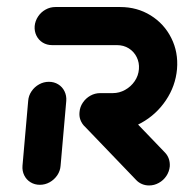

<svg xmlns="http://www.w3.org/2000/svg" viewBox="-20 -539 542 560"><path d="M96.3 0Q81.1 0 69.1 -7.4Q57 -14.8 50.7 -27.6Q44.4 -40.4 45.6 -55.6L62.2 -244.8Q63.3 -260 72 -272.8Q80.7 -285.6 94.1 -293Q107.4 -300.4 122.6 -300.4Q137.8 -300.4 149.8 -293Q161.9 -285.6 168.1 -272.8Q174.4 -260 173.3 -244.8L156.7 -55.6Q155.6 -40.4 146.9 -27.6Q138.1 -14.8 124.8 -7.4Q111.5 0 96.3 0ZM475.2 -53.7Q473.7 -38.5 465.2 -25.7Q456.7 -13 443.3 -5.6Q430 1.9 414.8 1.9Q403.7 1.9 394.1 -2.2Q384.4 -6.3 377.4 -13.7L225.9 -171.5Q218.1 -179.6 214.4 -189.8Q210.7 -200 211.9 -211.9Q213 -227 221.7 -239.8Q230.4 -252.6 243.7 -260Q257 -267.4 272.2 -267.4Q283 -267.4 292.8 -263.3Q302.6 -259.3 309.3 -252.2L461.5 -93.7Q468.9 -85.9 472.4 -75.7Q475.9 -65.6 475.2 -53.7ZM211.9 -211.9Q213 -227 221.7 -239.8Q230.4 -252.6 243.7 -260Q257 -267.4 272.2 -267.4H308.9Q328.1 -267.4 345 -276.9Q361.9 -286.3 372.8 -302.2Q383.7 -318.1 385.2 -337.4Q386.7 -356.3 378.7 -372.4Q370.7 -388.5 355.6 -398Q340.4 -407.4 321.1 -407.4H131.9Q116.7 -407.4 104.6 -414.8Q92.6 -422.2 86.3 -435Q80 -447.8 81.1 -463Q82.6 -478.1 91.1 -490.9Q99.6 -503.7 113 -511.1Q126.3 -518.5 141.5 -518.5H330.7Q380 -518.5 419.4 -494.1Q458.9 -469.6 479.6 -428.1Q500.4 -386.7 496.3 -337.4Q491.9 -288.1 463.9 -246.5Q435.9 -204.8 392.2 -180.6Q348.5 -156.3 299.3 -156.3H262.6Q247.4 -156.3 235.4 -163.7Q223.3 -171.1 217 -183.9Q210.7 -196.7 211.9 -211.9Z"/></svg>

Font: 26F Galaxy Sans Oblique
Style: Regular
Weight: 400
Italic angle: -5°
Designer: C₂₉H₂₅N₃O₅
Version: Version 1.200;FEAKit 1.0